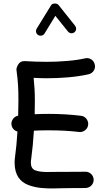

<svg xmlns="http://www.w3.org/2000/svg" viewBox="-20 -1038 596 1084"><path d="M44.9 -334C46.9 -314.9 61 -299.8 78.6 -295.4C75.2 -243.2 70.8 -193.8 64.9 -152.3C63 -140.6 62.5 -129.9 62.5 -119.6C62.5 -49.3 93.3 -11.2 140.6 6.8C187.5 24.9 238.3 25.9 277.8 25.9C296.9 25.9 336.9 23.9 387.2 23.9H425.8C438.5 23.9 451.2 23.9 463.4 23.4C488.8 22.9 508.8 2 508.8 -22V-23.4C508.3 -48.8 487.3 -68.4 463.4 -68.4H461.9C449.7 -67.9 424.8 -67.9 387.2 -67.9C333.5 -67.9 297.4 -67.9 278.8 -67.4C259.8 -66.9 249 -66.9 246.6 -66.9C216.8 -66.9 193.8 -70.3 178.2 -76.7C162.1 -83 154.3 -97.7 154.3 -119.6C154.3 -127.4 154.8 -134.8 156.2 -141.1C162.6 -188 168 -243.7 171.4 -300.3C198.7 -301.8 226.6 -302.2 256.3 -302.2C315.4 -302.2 372.1 -299.3 426.3 -293C427.7 -292.5 429.7 -292.5 431.6 -292.5C452.6 -292.5 475.1 -308.1 477.5 -333C478 -335 478 -336.9 478 -339.4C478 -358.9 462.4 -381.8 437.5 -384.3C378.4 -391.6 318.4 -395 256.3 -395C228.5 -395 201.7 -394.5 175.8 -393.1C176.3 -418.9 176.8 -444.3 176.8 -468.8C176.8 -519.5 174.3 -555.2 169.9 -598.6C193.8 -597.2 218.8 -596.2 242.7 -596.2C322.3 -596.2 409.7 -602.5 480.5 -618.7C505.4 -624.5 516.6 -647 516.6 -663.1C516.6 -666.5 516.1 -670.4 515.1 -673.8C509.8 -698.7 487.8 -710 470.7 -710C467.3 -710 463.4 -709.5 460 -708.5C430.2 -701.7 396 -696.8 357.4 -693.8C318.4 -690.4 280.3 -689 242.7 -689C203.1 -689 162.1 -690.4 121.6 -692.9H117.2C102.5 -692.9 91.3 -687 84 -675.8C76.7 -664.1 72.8 -653.8 72.8 -645C72.8 -643.6 72.8 -642.6 73.2 -641.1C82 -575.7 84 -539.1 84 -468.8C84 -441.9 83.5 -414.1 82.5 -384.8C59.1 -380.9 44.4 -359.4 44.4 -339.4C44.4 -337.9 44.4 -335.9 44.9 -334ZM195.3 -840.3C199.2 -837.9 203.6 -836.4 208.5 -836.4C212.4 -836.4 224.1 -836.9 231.4 -848.6L292.5 -948.7L363.8 -859.9C372.1 -849.6 382.8 -850.1 385.3 -850.1C390.6 -850.1 395.5 -852.1 399.9 -855.5C411.1 -864.7 409.7 -874.5 409.7 -877C409.7 -882.8 407.7 -887.7 404.3 -892.1L310.5 -1009.8C306.2 -1015.1 299.3 -1018.1 289.1 -1018.1C278.8 -1018.1 272 -1014.6 268.1 -1007.8L187 -876C184.6 -872.1 183.1 -867.7 183.1 -862.8C183.1 -858.9 183.6 -847.7 195.3 -840.3Z"/></svg>

Font: Mikhak Medium
Style: Regular
Weight: 500
Designer: Amin Abedi
Version: Version 3.2